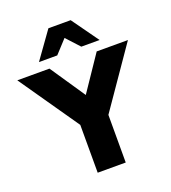

<svg xmlns="http://www.w3.org/2000/svg" viewBox="-206 -1062 1055 1184"><g transform="rotate(-20 322.0 -470.5)"><path d="M230 0V-360L268 -259L-41 -705H170L343 -449H307L480 -705H685L377 -259L414 -360V0ZM123 -765 249 -941H395L521 -765H401L322 -851L243 -765Z"/></g></svg>

Font: Nunito Sans 12pt ExtraLight 12pt Black
Style: Regular
Weight: 900
Version: Version 3.101;gftools[0.9.27]